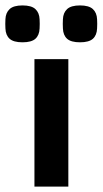

<svg xmlns="http://www.w3.org/2000/svg" viewBox="-46 -688 379 708"><path d="M206 -470V0H81V-470ZM37 -532Q4 -532 -10.5 -545Q-25 -558 -26 -583Q-27 -600 -26 -617Q-25 -641 -10.5 -654.5Q4 -668 37 -668Q70 -668 84.5 -654.5Q99 -641 100 -617Q101 -600 100 -583Q99 -558 84.5 -545Q70 -532 37 -532ZM249 -532Q216 -532 201.5 -545Q187 -558 186 -583Q185 -600 186 -617Q187 -641 201.5 -654.5Q216 -668 249 -668Q282 -668 296.5 -654.5Q311 -641 312 -617Q313 -600 312 -583Q311 -558 296.5 -545Q282 -532 249 -532Z"/></svg>

Font: Kreadon
Style: Bold
Weight: 700
Designer: Reiya WATANABE
Foundry: StudioGnu
Version: Version 1.003; ttfautohint (v1.8.4.7-5d5b);gftools[0.9.32]